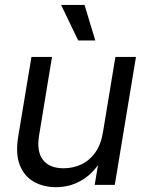

<svg xmlns="http://www.w3.org/2000/svg" viewBox="-20 -755 597 784"><path d="M209 9.3Q156.7 9.3 117.4 -13.4Q78.1 -36.1 60.5 -81.8Q43 -127.4 54.2 -196.3L108.4 -522.5H192.4L139.6 -202.1Q128.9 -136.2 155.5 -102.1Q182.1 -67.9 239.7 -67.9Q277.8 -67.9 311.3 -83.3Q344.7 -98.6 368.4 -131.3Q392.1 -164.1 400.4 -214.8L451.2 -522.5H535.2L448.7 0H366.7L387.7 -126.5H408.7Q371.6 -55.7 320.8 -23.2Q270 9.3 209 9.3ZM299.3 -589.8 229.5 -734.9H325.2L369.1 -589.8Z"/></svg>

Font: Inter 28pt
Style: Italic
Weight: 400
Italic angle: -9.3988°
Designer: Rasmus Andersson
Foundry: rsms
Version: Version 4.001;git-66647c0bb